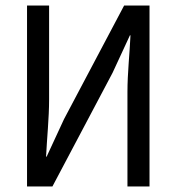

<svg xmlns="http://www.w3.org/2000/svg" viewBox="-20 -676 640 696"><path d="M78 0H170L388 -412L451 -548H453C450 -481 442 -411 442 -343V0H522V-656H430L212 -244L149 -108H147C150 -173 158 -247 158 -316V-656H78Z"/></svg>

Font: Hasklig
Style: Regular
Weight: 400
Monospace: yes
Designer: Paul D. Hunt, Teo Tuominen
Foundry: Adobe Systems Incorporated
Version: Version 2.030;PS 1.0;hotconv 16.6.51;makeotf.lib2.5.65220